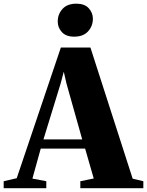

<svg xmlns="http://www.w3.org/2000/svg" viewBox="-72 -996 779 1016"><path d="M16.5 -53 250 -744.5H406.5L630 -50.5L686.5 -37V0H353V-37L424 -51.5L378.5 -209.5H143.5L99.5 -51L173 -37V0H-52.5V-37ZM363 -258.5 279.5 -555 265.5 -616.5 249 -554.5 158 -258.5ZM320 -802Q277.5 -802 255.5 -826Q233.5 -850 233.5 -882Q233.5 -921 258.8 -948.8Q284 -976.5 332 -976.5H333Q375.5 -976.5 397.5 -952.5Q419.5 -928.5 419.5 -897Q419.5 -858 394 -830Q368.5 -802 321 -802Z"/></svg>

Font: Merriweather 96pt Black
Style: Regular
Weight: 900
Version: Version 2.100